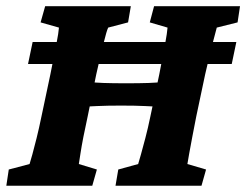

<svg xmlns="http://www.w3.org/2000/svg" viewBox="-29 -593 786 613"><path d="M230.5 -252 247.1 -332Q273.4 -329.1 301.8 -328.1Q330.1 -327.1 374 -327.1Q417 -327.1 445.3 -328.1Q473.6 -329.1 499 -332L483.4 -252Q462.9 -252.9 434.1 -254.4Q405.3 -255.9 357.4 -255.9Q311.5 -255.9 281.2 -254.4Q251 -252.9 230.5 -252ZM-8.8 0 -1 -51.8 65.4 -69.3Q68.4 -78.1 74.2 -99.6Q80.1 -121.1 87.9 -152.3Q95.7 -183.6 103.5 -221.7L131.8 -355.5Q143.6 -414.1 150.9 -451.7Q158.2 -489.3 159.2 -504.9L100.6 -521.5L115.2 -573.2H388.7L379.9 -521.5L316.4 -504.9Q311.5 -495.1 301.3 -453.6Q291 -412.1 278.3 -355.5L251 -221.7Q243.2 -186.5 237.3 -156.2Q231.4 -126 228 -103.5Q224.6 -81.1 222.7 -69.3L280.3 -51.8L265.6 0ZM339.8 0 348.6 -51.8 412.1 -69.3Q415 -78.1 420.9 -99.6Q426.8 -121.1 435.1 -152.3Q443.4 -183.6 451.2 -221.7L479.5 -355.5Q491.2 -414.1 498 -451.7Q504.9 -489.3 505.9 -504.9L449.2 -521.5L462.9 -573.2H737.3L729.5 -521.5L663.1 -504.9Q659.2 -491.2 648.9 -451.2Q638.7 -411.1 626 -355.5L597.7 -221.7Q590.8 -186.5 585 -156.2Q579.1 -126 575.2 -103.5Q571.3 -81.1 569.3 -69.3L628.9 -51.8L614.3 0ZM60.5 -388.7 75.2 -459H725.6L710.9 -388.7Z"/></svg>

Font: Crimson Pro ExtraBold
Style: Italic
Weight: 800
Italic angle: -12°
Designer: Jacques Le Bailly
Foundry: Baron von Fonthausen
Version: Version 1.003